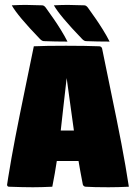

<svg xmlns="http://www.w3.org/2000/svg" viewBox="-20 -779 558 801"><path d="M9.5 -8.1Q9.5 -12 14.2 -38.6Q27.1 -118.9 43.7 -205Q60.3 -291 86.7 -418.6Q113 -546.1 121.1 -585.9Q169.9 -588.1 255.4 -588.1Q335 -588.1 394.5 -585.9Q398.4 -585.9 401.9 -583.1Q405.3 -580.3 406 -576.2Q416.7 -521.7 442.5 -398.2Q468.3 -274.7 486.5 -179.8Q504.6 -85 517.6 0Q471.4 2.2 432.6 2.2Q370.4 2.2 336.9 0Q332.8 -0.2 329.5 -3.1Q326.2 -5.9 325.4 -9.8Q314.5 -65.9 307.6 -107.4H217Q209.2 -55.2 198.2 0Q151.4 2.2 117.4 2.2Q76.9 2.2 17.6 0Q13.9 0 11.7 -2.3Q9.5 -4.6 9.5 -8.1ZM233.4 -234.4H288.3Q282.5 -274.4 272.5 -348.5Q262.5 -422.6 258.1 -453.4Q253.2 -413.6 245.1 -339.2Q237.1 -264.9 233.4 -234.4ZM204.8 -756.8Q239.3 -758.5 263.2 -758.5Q281 -758.5 331.8 -756.8Q339.6 -756.6 346.7 -747.1Q367.9 -717.3 380.1 -699.8Q392.3 -682.4 409.2 -655.3Q426 -628.2 437.3 -605.5Q387.2 -605.5 338.6 -607.4Q330.6 -607.7 321.8 -617.2Q229 -713.4 204.8 -756.8ZM29.1 -756.8Q63.5 -758.5 87.4 -758.5Q105.2 -758.5 156 -756.8Q163.8 -756.6 170.9 -747.1Q192.1 -717.3 204.3 -699.8Q216.6 -682.4 233.4 -655.3Q250.2 -628.2 261.5 -605.5Q211.4 -605.5 162.8 -607.4Q154.8 -607.7 146 -617.2Q53.2 -713.4 29.1 -756.8Z"/></svg>

Font: Digitalt
Style: Medium
Weight: 500
Designer: gluk
Foundry: gluk
Version: Version 0.60